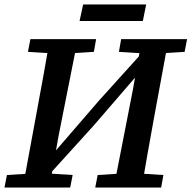

<svg xmlns="http://www.w3.org/2000/svg" viewBox="-20 -839 857 859"><path d="M0 0 11 -56 140 -64H178L305 -56L294 0ZM82 0 148 -358Q162 -434 176 -510.5Q190 -587 203 -664H328L242 -231L201 0ZM105 -607 116 -664H410L400 -607L274 -599H235ZM406 0 417 -56 545 -64H583L711 -56L701 0ZM489 0 574 -435 615 -664H734L668 -306Q654 -230 640.5 -153Q627 -76 614 0ZM512 -607 522 -664H817L806 -607L679 -599H640ZM183 -39 179 -140 207 -139 422 -388 636 -625 638 -524H612L398 -276ZM336 -745 352 -819H634L619 -745Z"/></svg>

Font: Source Serif 4 SemiBold
Style: Italic
Weight: 600
Italic angle: -12°
Designer: Frank Grießhammer
Foundry: Adobe Systems Incorporated
Version: Version 4.004;hotconv 1.0.116;makeotfexe 2.5.65601